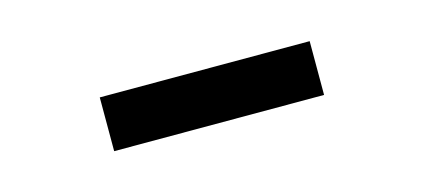

<svg xmlns="http://www.w3.org/2000/svg" viewBox="-25 -813 529 239"><g transform="rotate(-15 239.0 -693.5)"><path d="M374 -728V-658.7H103.5V-728Z"/></g></svg>

Font: Inter Variable
Style: Regular
Weight: 400
Designer: Rasmus Andersson
Foundry: rsms
Version: Version 4.001;git-9221beed3